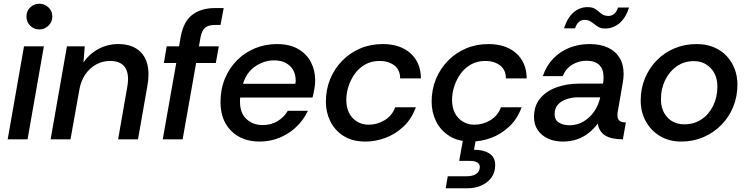

<svg xmlns="http://www.w3.org/2000/svg" viewBox="-20 -743 3987 1024"><path d="M21 0 108 -496H214L127 0ZM190 -586Q161 -586 141 -606Q121 -626 121 -655Q121 -684 141 -703.5Q161 -723 190 -723Q218 -723 238.5 -703.5Q259 -684 259 -655Q259 -626 238.5 -606Q218 -586 190 -586Z M250 0 337 -496H432L425 -410Q457 -456 505.5 -482Q554 -508 611 -508Q687 -508 729.5 -466Q772 -424 772 -346Q772 -332 770.5 -316.5Q769 -301 766 -285L716 0H610L658 -275Q660 -285 661.5 -298Q663 -311 663 -320Q663 -418 566 -418Q527 -418 492.5 -399Q458 -380 434.5 -345.5Q411 -311 403 -263L356 0Z M848 0 920 -407H854L869 -496H935L944 -548Q959 -629 1006 -664.5Q1053 -700 1127 -700H1173L1156 -610H1127Q1092 -610 1074.5 -595.5Q1057 -581 1050 -547L1041 -496H1147L1131 -407H1026L954 0Z M1365 12Q1270 12 1213 -45Q1156 -102 1156 -199Q1156 -268 1180 -325Q1204 -382 1245.5 -423Q1287 -464 1341.5 -486Q1396 -508 1456 -508Q1525 -508 1570.5 -481.5Q1616 -455 1638.5 -411Q1661 -367 1661 -315Q1661 -293 1656.5 -267.5Q1652 -242 1647 -223H1261Q1260 -217 1260 -211.5Q1260 -206 1260 -200Q1260 -139 1295 -107.5Q1330 -76 1381 -76Q1426 -76 1460.5 -97Q1495 -118 1515 -152H1622Q1598 -101 1558.5 -64.5Q1519 -28 1469.5 -8Q1420 12 1365 12ZM1276 -296H1555Q1556 -301 1556.5 -305Q1557 -309 1557 -312Q1557 -363 1525.5 -392Q1494 -421 1442 -421Q1389 -421 1342 -389.5Q1295 -358 1276 -296Z M1930 12Q1860 12 1813 -17.5Q1766 -47 1742 -95.5Q1718 -144 1718 -200Q1718 -266 1741 -321.5Q1764 -377 1805 -419Q1846 -461 1901 -484.5Q1956 -508 2021 -508Q2114 -508 2169 -459Q2224 -410 2225 -325H2114Q2114 -371 2082.5 -394.5Q2051 -418 2005 -418Q1961 -418 1927.5 -399Q1894 -380 1872 -349Q1850 -318 1838.5 -282Q1827 -246 1827 -211Q1827 -149 1861 -113.5Q1895 -78 1946 -78Q1992 -78 2031.5 -102Q2071 -126 2088 -171H2198Q2175 -108 2131.5 -67.5Q2088 -27 2035 -7.5Q1982 12 1930 12Z M2494 12Q2424 12 2377 -17.5Q2330 -47 2306 -95.5Q2282 -144 2282 -200Q2282 -266 2305 -321.5Q2328 -377 2369 -419Q2410 -461 2465 -484.5Q2520 -508 2585 -508Q2678 -508 2733 -459Q2788 -410 2789 -325H2678Q2678 -371 2646.5 -394.5Q2615 -418 2569 -418Q2525 -418 2491.5 -399Q2458 -380 2436 -349Q2414 -318 2402.5 -282Q2391 -246 2391 -211Q2391 -149 2425 -113.5Q2459 -78 2510 -78Q2556 -78 2595.5 -102Q2635 -126 2652 -171H2762Q2739 -108 2695.5 -67.5Q2652 -27 2599 -7.5Q2546 12 2494 12ZM2357 261 2368 197H2470Q2500 197 2519 185Q2538 173 2539 148Q2539 115 2484 115H2429L2453 -17H2521L2508 56Q2557 55 2589 75Q2621 95 2621 137Q2621 177 2600.5 204.5Q2580 232 2547 246.5Q2514 261 2476 261Z M2981 12Q2938 12 2903.5 -3.5Q2869 -19 2848.5 -48.5Q2828 -78 2828 -119Q2828 -179 2861 -218.5Q2894 -258 2949 -277.5Q3004 -297 3069 -297H3196Q3198 -308 3198.5 -316Q3199 -324 3199 -331Q3199 -373 3176.5 -396Q3154 -419 3108 -419Q3067 -419 3032.5 -398.5Q2998 -378 2981 -337H2875Q2894 -393 2931 -431Q2968 -469 3017.5 -488.5Q3067 -508 3124 -508Q3181 -508 3221.5 -489.5Q3262 -471 3284 -435.5Q3306 -400 3306 -347Q3306 -335 3304.5 -324Q3303 -313 3301 -299L3276 -155Q3274 -148 3273.5 -140.5Q3273 -133 3273 -127Q3273 -109 3283.5 -99.5Q3294 -90 3318 -90L3302 0Q3240 0 3207.5 -20.5Q3175 -41 3168 -84Q3148 -57 3121 -35Q3094 -13 3059 -0.5Q3024 12 2981 12ZM3018 -75Q3059 -75 3093 -95.5Q3127 -116 3150 -150Q3173 -184 3181 -224H3063Q3031 -224 3002.5 -214.5Q2974 -205 2956 -185.5Q2938 -166 2938 -134Q2938 -103 2961 -89Q2984 -75 3018 -75ZM3208 -591Q3187 -591 3174 -598Q3161 -605 3150 -614Q3139 -623 3127 -630Q3115 -637 3097 -637Q3062 -637 3047 -592H2988Q3007 -650 3039.5 -677.5Q3072 -705 3114 -705Q3142 -705 3157.5 -693.5Q3173 -682 3187.5 -670Q3202 -658 3225 -658Q3242 -658 3255.5 -669Q3269 -680 3276 -703H3335Q3317 -647 3283.5 -619Q3250 -591 3208 -591Z M3614 12Q3549 12 3500.5 -17Q3452 -46 3424.5 -95.5Q3397 -145 3397 -207Q3397 -271 3420 -326Q3443 -381 3483.5 -422Q3524 -463 3578 -485.5Q3632 -508 3695 -508Q3748 -508 3788.5 -490.5Q3829 -473 3856.5 -443Q3884 -413 3898.5 -374.5Q3913 -336 3913 -292Q3913 -229 3890.5 -173.5Q3868 -118 3827 -76.5Q3786 -35 3731.5 -11.5Q3677 12 3614 12ZM3630 -80Q3682 -80 3721.5 -106.5Q3761 -133 3783.5 -179Q3806 -225 3806 -281Q3806 -342 3770.5 -379.5Q3735 -417 3680 -417Q3629 -417 3589.5 -389.5Q3550 -362 3527.5 -316Q3505 -270 3505 -214Q3505 -154 3539.5 -117Q3574 -80 3630 -80Z"/></svg>

Font: Rethink Sans Medium
Style: Italic
Weight: 500
Italic angle: -10°
Designer: The Rethink Sans project authors (Hans Thiessen). DM Sans designed by Colophon Foundry.
Foundry: Rethink Communications LLC
Version: Version 1.001